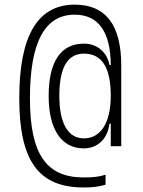

<svg xmlns="http://www.w3.org/2000/svg" viewBox="-20 -723 626 842"><path d="M346.7 99.1C386.7 99.1 415 95.7 442.9 86.9V43C417.5 51.8 388.7 55.2 346.7 55.2C182.1 55.2 111.3 -48.3 111.3 -292C111.3 -537.6 176.3 -658.7 307.6 -658.7C410.2 -658.7 464.8 -585.4 465.8 -438H460C448.7 -498 402.3 -531.7 348.1 -531.7C249 -531.7 193.4 -456.5 193.4 -302.2C193.4 -156.2 249 -72.3 347.2 -72.3C405.8 -72.3 451.7 -111.3 460 -180.7H465.8V-82H511.7V-436C511.7 -614.3 443.4 -702.6 307.6 -702.6C145 -702.6 64.5 -566.4 64.5 -292C64.5 -17.6 148.9 99.1 346.7 99.1ZM348.1 -116.2C277.3 -116.2 240.2 -183.6 240.2 -302.7C240.2 -431.6 279.3 -487.8 348.1 -487.8C423.8 -487.8 465.8 -431.6 465.8 -302.7C465.8 -183.6 420.9 -116.2 348.1 -116.2Z"/></svg>

Font: Cascadia Mono PL ExtraLight
Style: Regular
Weight: 200
Monospace: yes
Designer: Aaron Bell
Foundry: Saja Typeworks
Version: Version 2404.023